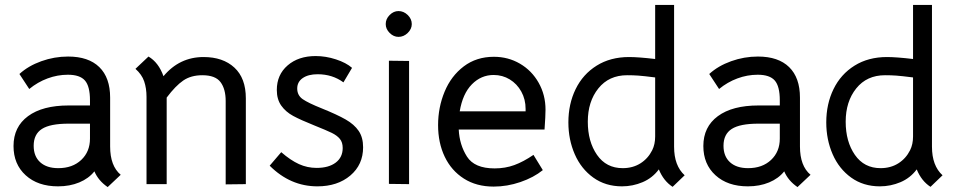

<svg xmlns="http://www.w3.org/2000/svg" viewBox="-20 -748 3895 781"><path d="M364 -51Q341 -22 302.5 -6Q264 10 216 10Q134 10 84.5 -35Q35 -80 35 -154Q35 -232 94 -275.5Q153 -319 259 -319H346V-340Q346 -397 325.5 -420.5Q305 -444 256 -444Q214 -444 173.5 -429Q133 -414 99 -386L59 -447Q95 -480 148 -499Q201 -518 257 -518Q340 -518 384 -475Q428 -432 428 -351V-152Q428 -73 471 -37L418 13Q380 -13 364 -51ZM346 -184V-245H259Q184 -245 150.5 -223.5Q117 -202 117 -155Q117 -112 143.5 -88Q170 -64 217 -64Q275 -64 310.5 -97.5Q346 -131 346 -184Z M531 -468 584 -518Q625 -494 645 -438Q710 -516 808 -516Q887 -516 933.5 -473Q980 -430 980 -348V1L898 2V-337Q898 -386 877 -414Q856 -442 803 -442Q757 -442 725.5 -420.5Q694 -399 658 -351V1H576V-354Q576 -389 566.5 -417Q557 -445 531 -468Z M1077 -74 1124 -129Q1162 -96 1196 -80.5Q1230 -65 1268 -65Q1317 -65 1345.5 -86.5Q1374 -108 1374 -146Q1374 -169 1362.5 -183Q1351 -197 1329.5 -207.5Q1308 -218 1258 -238Q1203 -260 1172.5 -276.5Q1142 -293 1124 -318.5Q1106 -344 1106 -382Q1106 -444 1150 -482Q1194 -520 1264 -520Q1305 -520 1346.5 -506.5Q1388 -493 1412 -472L1377 -413Q1332 -446 1272 -446Q1234 -446 1211.5 -430.5Q1189 -415 1189 -388Q1189 -360 1211.5 -344.5Q1234 -329 1289 -307Q1351 -282 1386 -262Q1421 -242 1439 -215.5Q1457 -189 1457 -149Q1457 -78 1405 -34Q1353 10 1271 10Q1161 10 1077 -74Z M1562 -501 1644 -500V1L1562 0ZM1549 -650Q1549 -671 1565 -687Q1581 -703 1601 -703Q1622 -703 1638.5 -687Q1655 -671 1655 -650Q1655 -630 1638.5 -614Q1622 -598 1601 -598Q1581 -598 1565 -614Q1549 -630 1549 -650Z M1992 -63Q2035 -63 2072 -76.5Q2109 -90 2150 -118L2188 -56Q2151 -26 2097 -7.5Q2043 11 1988 11Q1918 11 1867 -21.5Q1816 -54 1789 -110.5Q1762 -167 1762 -239Q1762 -311 1788.5 -375Q1815 -439 1866.5 -478Q1918 -517 1989 -517Q2047 -517 2095 -489Q2143 -461 2171 -411.5Q2199 -362 2199 -302Q2199 -277 2195 -221H1846Q1849 -159 1879.5 -111Q1910 -63 1992 -63ZM2118 -295V-305Q2118 -344 2100.5 -375.5Q2083 -407 2053.5 -425Q2024 -443 1988 -443Q1937 -443 1899.5 -405Q1862 -367 1850 -295Z M2292 -250Q2292 -325 2321.5 -385.5Q2351 -446 2407 -481Q2463 -516 2539 -516Q2577 -516 2645 -508V-728H2722V-151Q2722 -74 2765 -35L2716 12Q2679 -12 2660 -59Q2634 -24 2594 -7Q2554 10 2510 10Q2443 10 2393.5 -25.5Q2344 -61 2318 -120.5Q2292 -180 2292 -250ZM2633 -137Q2645 -161 2645 -193V-433Q2598 -439 2576.5 -440.5Q2555 -442 2531 -442Q2457 -442 2414 -388.5Q2371 -335 2371 -253Q2371 -172 2408.5 -118Q2446 -64 2513 -64Q2554 -64 2585 -83.5Q2616 -103 2633 -137Z M3170 -51Q3147 -22 3108.5 -6Q3070 10 3022 10Q2940 10 2890.5 -35Q2841 -80 2841 -154Q2841 -232 2900 -275.5Q2959 -319 3065 -319H3152V-340Q3152 -397 3131.5 -420.5Q3111 -444 3062 -444Q3020 -444 2979.5 -429Q2939 -414 2905 -386L2865 -447Q2901 -480 2954 -499Q3007 -518 3063 -518Q3146 -518 3190 -475Q3234 -432 3234 -351V-152Q3234 -73 3277 -37L3224 13Q3186 -13 3170 -51ZM3152 -184V-245H3065Q2990 -245 2956.5 -223.5Q2923 -202 2923 -155Q2923 -112 2949.5 -88Q2976 -64 3023 -64Q3081 -64 3116.5 -97.5Q3152 -131 3152 -184Z M3341 -250Q3341 -325 3370.5 -385.5Q3400 -446 3456 -481Q3512 -516 3588 -516Q3626 -516 3694 -508V-728H3771V-151Q3771 -74 3814 -35L3765 12Q3728 -12 3709 -59Q3683 -24 3643 -7Q3603 10 3559 10Q3492 10 3442.5 -25.5Q3393 -61 3367 -120.5Q3341 -180 3341 -250ZM3682 -137Q3694 -161 3694 -193V-433Q3647 -439 3625.5 -440.5Q3604 -442 3580 -442Q3506 -442 3463 -388.5Q3420 -335 3420 -253Q3420 -172 3457.5 -118Q3495 -64 3562 -64Q3603 -64 3634 -83.5Q3665 -103 3682 -137Z"/></svg>

Font: Bellota Text
Style: Bold
Weight: 700
Designer: Kemie Guaida
Foundry: Kemie Guaida
Version: Version 4.001